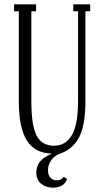

<svg xmlns="http://www.w3.org/2000/svg" viewBox="-20 -700 479 888"><path d="M226 168Q193 168 170.5 150Q148 132 148 98Q148 69 164.5 48Q181 27 220 10Q141 9 104 -50.5Q67 -110 67 -232V-648H45V-680H147V-648H125V-232Q125 -119 149.5 -72.5Q174 -26 230 -26Q283 -26 312 -74.5Q341 -123 341 -232V-648H319V-680H397V-648H375V-232Q375 -121 346 -65.5Q317 -10 259 10Q231 20 216.5 41.5Q202 63 202 88Q202 110 213.5 122Q225 134 242 134Q264 134 275 118L290 127Q284 148 266.5 158Q249 168 226 168Z"/></svg>

Font: Margherita Variable
Style: Regular
Weight: 400
Designer: James Puckett
Foundry: Dunwich Type Founders
Version: Version 1.008